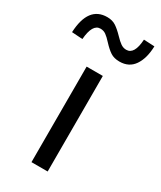

<svg xmlns="http://www.w3.org/2000/svg" viewBox="-258 -875 791 945"><g transform="rotate(30 138.0 -402.5)"><path d="M92 -543H184V0H92ZM123 -698Q104 -719 90 -729Q76 -739 58 -739Q13 -739 6 -650L-55 -654Q-48 -805 59 -805Q88 -805 108.5 -791.5Q129 -778 154 -752Q173 -732 187.5 -722Q202 -712 219 -712Q265 -712 270 -799L331 -796Q329 -727 301 -686Q273 -645 219 -645Q188 -645 167.5 -658.5Q147 -672 123 -698Z"/></g></svg>

Font: Merged Yaku Han JP
Style: Regular
Weight: 400
Designer: Ryoko NISHIZUKA 西塚涼子 (kana, bopomofo & ideographs); Paul D. Hunt (Latin, Greek & Cyrillic); Sandoll Communications 산돌커뮤니
Foundry: Adobe
Version: Version 2.004